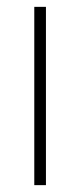

<svg xmlns="http://www.w3.org/2000/svg" viewBox="-20 -540 234 560"><path d="M114 0H80V-520H114Z"/></svg>

Font: Raleway
Style: ExtraLight
Weight: 200
Designer: Matt McInerney, Pablo Impallari, Rodrigo Fuenzalida
Foundry: Matt McInerney, Pablo Impallari, Rodrigo Fuenzalida
Version: Version 2.001